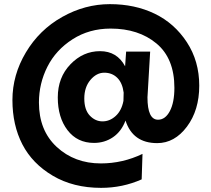

<svg xmlns="http://www.w3.org/2000/svg" viewBox="-20 -691 1017 927"><path d="M576 -204 577 -244Q571 -291 546 -315.5Q521 -340 483.5 -340Q446 -340 416.5 -305Q387 -270 387 -215.5Q387 -161 413.5 -133Q440 -105 475 -105Q510 -105 538.5 -131Q567 -157 576 -204ZM468 216Q334 216 235 157.5Q136 99 88 6Q40 -87 40 -208Q40 -329 105 -438Q170 -547 280 -609Q390 -671 510.5 -671Q631 -671 726.5 -625Q822 -579 882 -487.5Q942 -396 942 -277.5Q942 -159 882.5 -79.5Q823 0 739 0Q621 0 586 -109Q566 -56 525.5 -28.5Q485 -1 434 -1Q353 -1 306 -62.5Q259 -124 259 -220.5Q259 -317 320 -380.5Q381 -444 463 -444Q545 -444 584 -371Q588 -420 589 -442H705L692 -221Q692 -113 743 -113Q778 -113 800 -154.5Q822 -196 822 -267Q822 -409 735.5 -481Q649 -553 514 -553Q411 -553 330.5 -501.5Q250 -450 209 -369Q168 -288 168 -196Q168 -61 254 18.5Q340 98 467 98Q572 98 668 52L664 175Q572 216 468 216Z"/></svg>

Font: Hind Colombo
Style: Bold
Weight: 700
Designer: Jyotish Sonowal, Aditi Pimprikar
Foundry: Indian Type Foundry
Version: Version 1.000;PS 1.0;hotconv 1.0.86;makeotf.lib2.5.63406; tt